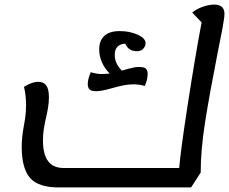

<svg xmlns="http://www.w3.org/2000/svg" viewBox="-20 -795 1002 840"><path d="M962 -734Q962 -718 953 -669.5Q944 -621 932 -563Q897 -385 877.5 -262Q858 -139 858 -40L816 25H236Q148 25 111.5 -16.5Q75 -58 75 -153Q75 -196 85 -248Q86 -253 90 -278Q94 -303 94 -336Q94 -377 85 -415Q120 -437 147 -437Q171 -437 182.5 -421Q194 -405 194 -369Q194 -348 190.5 -326Q187 -304 182 -283Q175 -253 171.5 -230Q168 -207 168 -180Q168 -121 190 -90.5Q212 -60 259 -60H764Q770 -135 802 -342Q834 -549 862 -697L821 -740Q838 -755 866 -765Q894 -775 917 -775Q962 -775 962 -734ZM626 -472Q626 -445 613 -419Q590 -426 563 -426Q540 -426 519 -421.5Q498 -417 469 -409Q424 -396 401 -396Q379 -396 371.5 -404Q364 -412 364 -427Q364 -449 377 -479Q405 -471 425 -471Q436 -471 460 -473Q438 -495 426 -522.5Q414 -550 414 -579Q414 -617 436.5 -638Q459 -659 504 -659Q548 -659 583 -643Q618 -627 617 -604Q616 -592 606.5 -581.5Q597 -571 579 -571Q572 -571 568 -572Q541 -575 528 -604Q482 -601 482 -555Q482 -517 513 -486Q522 -489 539 -493.5Q556 -498 566.5 -500Q577 -502 588 -502Q611 -502 618.5 -494.5Q626 -487 626 -472Z"/></svg>

Font: Lemonada Light
Style: Regular
Weight: 300
Designer: Mohamed Gaber (Arabic) Eduardo Tunni (Latin)
Foundry: Kief Type Foundry
Version: Version 3.006